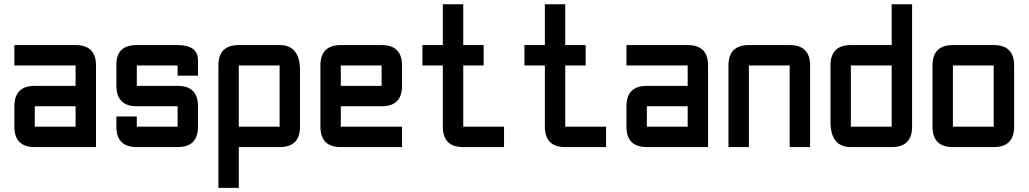

<svg xmlns="http://www.w3.org/2000/svg" viewBox="-20 -704 4923 919"><path d="M439.5 0H146.5Q48.8 0 48.8 -97.7V-195.3Q48.8 -293 146.5 -293H341.8V-390.6H48.8V-488.3H341.8Q439.5 -488.3 439.5 -390.6ZM146.5 -97.7H341.8V-195.3H146.5Z M537.1 -146.5H634.8V-97.7H830.1V-195.3H634.8Q537.1 -195.3 537.1 -295.4V-395.5Q537.1 -488.3 634.8 -488.3H830.1Q927.7 -488.3 927.7 -415V-341.8H830.1V-390.6H634.8V-293H830.1Q927.7 -293 927.7 -195.3V-97.7Q927.7 0 830.1 0H634.8Q537.1 0 537.1 -97.7Z M1025.4 -390.6Q1025.4 -488.3 1123 -488.3H1318.4Q1416 -488.3 1416 -366.2V-97.7Q1416 0 1318.4 0H1123V195.3H1025.4ZM1318.4 -390.6H1123V-97.7H1318.4Z M1611.3 -488.3H1806.6Q1904.3 -488.3 1904.3 -390.6V-293Q1904.3 -195.3 1806.6 -195.3H1611.3V-97.7H1904.3V0H1611.3Q1513.7 0 1513.7 -97.7V-390.6Q1513.7 -488.3 1611.3 -488.3ZM1806.6 -390.6H1611.3V-293H1806.6Z M2197.3 0Q2099.6 0 2099.6 -97.7V-390.6H2002V-488.3H2099.6V-683.6H2197.3V-488.3H2294.9V-390.6H2197.3V-97.7H2392.6V0Z M2685.5 0Q2587.9 0 2587.9 -97.7V-390.6H2490.2V-488.3H2587.9V-683.6H2685.5V-488.3H2783.2V-390.6H2685.5V-97.7H2880.9V0Z M3369.1 0H3076.2Q2978.5 0 2978.5 -97.7V-195.3Q2978.5 -293 3076.2 -293H3271.5V-390.6H2978.5V-488.3H3271.5Q3369.1 -488.3 3369.1 -390.6ZM3076.2 -97.7H3271.5V-195.3H3076.2Z M3759.8 -390.6H3564.5V0H3466.8V-390.6Q3466.8 -488.3 3564.5 -488.3H3759.8Q3857.4 -488.3 3857.4 -390.6V0H3759.8Z M4345.7 -97.7Q4345.7 0 4248 0H4052.7Q3955.1 0 3955.1 -122.1V-390.6Q3955.1 -488.3 4052.7 -488.3H4248V-683.6H4345.7ZM4052.7 -97.7H4248V-390.6H4052.7Z M4736.3 0H4541Q4443.4 0 4443.4 -97.7V-390.6Q4443.4 -488.3 4541 -488.3H4736.3Q4834 -488.3 4834 -390.6V-97.7Q4834 0 4736.3 0ZM4736.3 -97.7V-390.6H4541V-97.7Z"/></svg>

Font: BabelStone Runic Ruled
Style: Regular
Weight: 400
Designer: Andrew West
Foundry: BabelStone
Version: Version 7.004 November 9, 2023